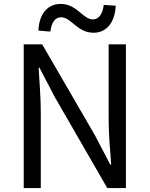

<svg xmlns="http://www.w3.org/2000/svg" viewBox="-20 -959 763 979"><path d="M101 0H188V-385C188 -462 181 -540 177 -614H181L260 -463L527 0H622V-733H534V-352C534 -276 541 -193 547 -120H542L463 -271L195 -733H101ZM457 -792C523 -792 566 -844 570 -930L509 -934C503 -886 483 -860 454 -860C402 -860 373 -939 289 -939C222 -939 179 -887 176 -803L237 -798C242 -846 263 -871 291 -871C344 -871 373 -792 457 -792Z"/></svg>

Font: Noto Sans KR
Style: Regular
Weight: 400
Designer: Ryoko NISHIZUKA 西塚涼子 (kana, bopomofo & ideographs); Paul D. Hunt (Latin, Greek & Cyrillic); Sandoll Communications 산돌커뮤니
Foundry: Adobe
Version: Version 2.004;hotconv 1.0.118;makeotfexe 2.5.65603